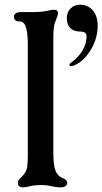

<svg xmlns="http://www.w3.org/2000/svg" viewBox="-20 -798 441 828"><path d="M57 -10Q57 -16 61 -22Q65 -28 71 -33Q81 -43 86 -50Q95 -63 97.5 -80.5Q100 -98 100 -130V-606Q100 -659 90 -686Q86 -696 79 -701Q72 -706 60 -706Q51 -706 45.5 -711.5Q40 -717 40 -726Q40 -734 47.5 -740Q55 -746 70 -746H128Q163 -746 191 -753Q203 -756 213 -756Q230 -756 230 -741Q230 -732 219 -706Q213 -692 211.5 -673Q210 -654 210 -617V-606V-140Q210 -83 220 -60Q230 -38 250 -30Q270 -22 270 -10Q270 -1 262.5 4.5Q255 10 240 10Q226 10 206 6Q182 0 159 0Q129 0 105 6Q89 10 80 10Q57 10 57 -10ZM279.6 -519.1Q279.6 -523.2 284.6 -526.5Q316.8 -548.9 335 -579Q353.2 -609.2 353.2 -640.6Q353.2 -652.2 347 -656.7Q340.8 -661.2 326.7 -662.1H324.3Q298.6 -662.1 283.3 -676.9Q268.1 -691.8 268.1 -719.9Q268.1 -745.5 284.6 -761.7Q301.1 -777.8 323.4 -777.8Q342.4 -777.8 357.3 -770.7Q372.2 -763.7 381.3 -752.2Q401.1 -728.2 401.1 -686.9Q401.1 -638.9 378.8 -596Q356.5 -553 322.6 -528.2Q312.7 -521.6 302.4 -517Q292 -512.5 285.4 -512.5Q279.6 -512.5 279.6 -519.1Z"/></svg>

Font: Raigarh
Style: Regular
Weight: 400
Designer: jaikishan Patel
Foundry: MagicType
Version: Version 1.000;FEAKit 1.0